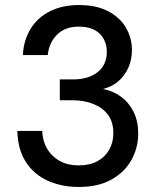

<svg xmlns="http://www.w3.org/2000/svg" viewBox="-20 -732 631 764"><path d="M294 12Q226 12 171 -12.5Q116 -37 83.5 -86.5Q51 -136 49 -211H148Q149 -173 166.5 -142Q184 -111 216 -92.5Q248 -74 294 -74Q338 -74 368.5 -91Q399 -108 415 -137Q431 -166 431 -202Q431 -247 409.5 -275.5Q388 -304 351 -318.5Q314 -333 270 -333H218V-416H270Q332 -416 368.5 -445Q405 -474 405 -526Q405 -570 376.5 -598Q348 -626 293 -626Q239 -626 207 -594Q175 -562 170 -513H71Q74 -572 102 -617.5Q130 -663 179.5 -687.5Q229 -712 294 -712Q363 -712 410 -687.5Q457 -663 481 -622Q505 -581 505 -533Q505 -496 491.5 -464.5Q478 -433 452.5 -410Q427 -387 390 -378Q431 -370 462.5 -346.5Q494 -323 512 -286Q530 -249 530 -201Q530 -144 503 -95.5Q476 -47 423.5 -17.5Q371 12 294 12Z"/></svg>

Font: DM Sans 24pt Medium
Style: Regular
Weight: 500
Designer: Colophon Foundry, Jonny Pinhorn
Foundry: Colophon Foundry
Version: Version 4.004;gftools[0.9.30]